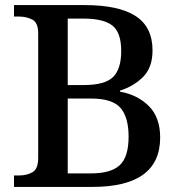

<svg xmlns="http://www.w3.org/2000/svg" viewBox="-20 -734 705 754"><path d="M35 0V-45H55Q86 -45 108 -58Q130 -71 130 -114V-603Q130 -645 107 -657Q84 -669 54 -669H35V-714H313Q446 -714 512.5 -671Q579 -628 579 -536Q579 -469 542 -432Q505 -395 451 -378V-374Q520 -362 564.5 -317.5Q609 -273 609 -194Q609 0 343 0ZM309 -400Q392 -400 424 -431.5Q456 -463 456 -534Q456 -606 421.5 -633.5Q387 -661 307 -661H246V-400ZM336 -53Q416 -53 450.5 -85.5Q485 -118 485 -197Q485 -274 453 -310.5Q421 -347 338 -347H246V-53Z"/></svg>

Font: Noto Serif Lao Medium
Style: Regular
Weight: 500
Designer: Monotype Design Team
Foundry: Monotype Imaging Inc.
Version: Version 2.003; ttfautohint (v1.8.4.7-5d5b)